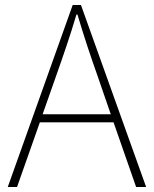

<svg xmlns="http://www.w3.org/2000/svg" viewBox="-20 -746 614 766"><path d="M150 -290 201 -435C232 -523 258 -597 285 -688H289C316 -597 341 -523 372 -435L422 -290ZM523 0H563L303 -726H270L11 0H48L139 -258H433Z"/></svg>

Font: Noto Sans CJK Thin
Style: Regular
Weight: 100
Designer: Ryoko NISHIZUKA (kana & ideographs); Paul D. Hunt (Latin, Greek & Cyrillic); Wenlong ZHANG (bopomofo); Sandoll Communica
Foundry: Adobe Systems Incorporated
Version: Version 1.000;PS 1;hotconv 1.0.78;makeotf.lib2.5.61930